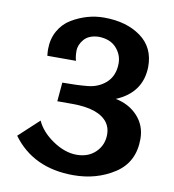

<svg xmlns="http://www.w3.org/2000/svg" viewBox="-84 -836 826 910"><g transform="rotate(10 329.0 -380.5)"><path d="M108 -567Q108 -617 130 -656Q152 -695 189 -717Q263 -761 344 -761Q452 -761 521.5 -710.5Q591 -660 590 -566Q587 -442 465 -391Q531 -378 572 -333Q613 -288 613 -224Q613 -112 527 -56Q441 0 329 0Q136 0 35 -138L132 -228Q155 -177 212 -138Q271 -98 327.5 -98Q384 -98 419 -132.5Q454 -167 454 -218Q454 -250 437 -274Q394 -332 267 -332Q261 -332 255 -332H194L202 -423Q275 -423 324.5 -428Q374 -433 410 -464Q449 -499 449 -559Q449 -601 419.5 -633.5Q390 -666 334 -667Q287 -665 264.5 -638.5Q242 -612 242 -583Q242 -554 248 -536H110Q108 -556 108 -567Z"/></g></svg>

Font: Lily Script One
Style: Regular
Weight: 400
Designer: Julia Petretta
Foundry: Julia Petretta
Version: Version 1.002;PS 001.001;hotconv 1.0.70;makeotf.lib2.5.58329